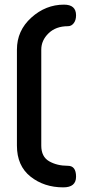

<svg xmlns="http://www.w3.org/2000/svg" viewBox="-20 -788 365 828"><path d="M253 20Q170 20 111.5 -26.5Q53 -73 53 -160V-574Q53 -656 115 -712Q177 -768 256 -768Q308 -768 308 -722Q308 -701 298 -688Q288 -675 273 -675Q221 -675 189.5 -644.5Q158 -614 158 -574V-160Q158 -112 192 -92.5Q226 -73 273 -73Q308 -73 308 -26Q308 20 253 20Z"/></svg>

Font: Dosis
Style: SemiBold
Weight: 600
Designer: Edgar Tolentino, Pablo Impallari, Igino Marini
Foundry: Edgar Tolentino, Pablo Impallari, Igino Marini
Version: Version 1.007